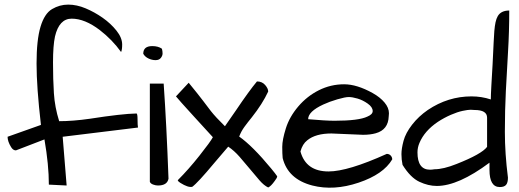

<svg xmlns="http://www.w3.org/2000/svg" viewBox="-20 -831 2310 854"><path d="M586.9 -326.2Q591.8 -326.2 591.8 -299.8Q591.8 -273.4 593.8 -263.7L258.8 -222.7L276.4 -5.9L197.3 -9.8Q197.3 -97.7 177.7 -210.9L50.8 -162.1Q38.1 -162.1 29.3 -176.8Q13.7 -202.1 13.7 -222.7L162.1 -275.4Q142.6 -443.4 142.6 -548.3Q142.6 -653.3 160.2 -711.9Q177.7 -770.5 211.4 -790.5Q245.1 -810.5 283.2 -810.5Q321.3 -810.5 360.8 -793.9Q400.4 -777.3 436.5 -752Q472.7 -726.6 498 -694.8Q523.4 -663.1 523.4 -632.8Q523.4 -609.4 518.6 -599.6Q479.5 -654.3 423.8 -697.3Q357.4 -748 298.8 -748Q243.2 -748 224.6 -668.9Q215.8 -627.9 215.8 -553.2Q215.8 -478.5 219.7 -416.5Q223.6 -354.5 243.2 -292Q303.7 -292 378.9 -302.7Q523.4 -325.2 586.9 -326.2Z M708 -459Q720.7 -276.4 729.5 -36.1Q723.6 -5.9 682.6 -5.9Q671.9 -5.9 660.6 -10.3Q649.4 -14.6 646.5 -22.5V-459ZM617.2 -591.8Q617.2 -626 657.2 -626Q683.6 -626 700.2 -614.3Q703.1 -603.5 703.1 -593.3Q703.1 -583 695.3 -573.2Q687.5 -563.5 671.9 -563.5Q656.2 -563.5 640.6 -570.8Q625 -578.1 617.2 -591.8Z M770.5 -29.3Q818.4 -77.1 867.2 -138.7Q916 -200.2 926.8 -220.7L844.7 -310.5Q829.1 -327.1 814.5 -343.8Q799.8 -360.4 788.1 -373Q776.4 -385.7 769.5 -394.5L762.7 -402.3L819.3 -462.9Q863.3 -409.2 884.3 -381.3Q905.3 -353.5 918 -336.9Q939.5 -309.6 980.5 -269.5Q994.1 -289.1 1029.3 -339.8Q1087.9 -426.8 1123 -468.8Q1145.5 -468.8 1159.2 -453.1Q1172.9 -437.5 1172.9 -423.8Q1147.5 -369.1 1099.6 -308.6Q1082 -287.1 1067.4 -267.1Q1052.7 -247.1 1043.9 -223.6Q1103.5 -181.6 1186.5 -81.1Q1205.1 -58.6 1212.9 -46.9Q1212.9 -40 1202.1 -26.4Q1185.5 -2.9 1172.9 2.9Q1154.3 -5.9 1134.3 -28.8Q1114.3 -51.8 1091.8 -79.1Q1069.3 -106.4 1045.4 -133.8Q1021.5 -161.1 995.1 -178.7Q972.7 -153.3 932.6 -105.5Q859.4 -17.6 835 0Q816.4 3.9 782.2 -17.6Q773.4 -22.5 770.5 -29.3Z M1441.4 -68.4Q1527.3 -68.4 1700.2 -146.5Q1710.9 -146.5 1717.8 -139.2Q1724.6 -131.8 1724.6 -122.1Q1685.5 -55.7 1575.2 -18.6Q1464.8 18.6 1369.1 -5.9Q1260.7 -34.2 1237.3 -127.9Q1235.4 -146.5 1235.4 -177.7Q1235.4 -209 1251.5 -260.3Q1267.6 -311.5 1306.6 -357.4Q1345.7 -403.3 1398.4 -429.7Q1451.2 -456.1 1510.7 -456.1Q1567.4 -456.1 1637.7 -417Q1670.9 -398.4 1690.4 -375Q1710 -351.6 1710 -327.1Q1710 -320.3 1709 -313.5Q1707 -253.9 1651.4 -238.3Q1627 -231.4 1594.7 -231.4L1454.1 -237.3Q1383.8 -237.3 1346.7 -207Q1325.2 -190.4 1316.4 -157.2Q1340.8 -68.4 1441.4 -68.4ZM1418 -366.2Q1350.6 -335 1350.6 -300.8Q1428.7 -293.9 1467.8 -293.9Q1576.2 -293.9 1614.3 -312.5Q1637.7 -322.3 1637.7 -336.9Q1637.7 -354.5 1615.7 -370.1Q1593.8 -385.7 1570.3 -392.6Q1546.9 -399.4 1531.2 -399.4Q1515.6 -399.4 1480.5 -389.2Q1445.3 -378.9 1418 -366.2Z M2239.3 -41Q2239.3 -18.6 2231 -8.8Q2222.7 1 2203.1 1Q2157.2 1 2157.2 -75.2V-107.4Q2018.6 -3.9 1922.9 -3.9Q1884.8 -3.9 1845.2 -22.5Q1805.7 -41 1770.5 -97.7Q1765.6 -121.1 1765.6 -145.5Q1765.6 -169.9 1774.9 -204.6Q1784.2 -239.3 1813 -276.4Q1841.8 -313.5 1882.8 -341.8Q1972.7 -402.3 2077.1 -402.3Q2122.1 -402.3 2163.1 -388.7Q2163.1 -406.2 2165.5 -450.2Q2168 -494.1 2170.9 -543Q2176.8 -669.9 2178.7 -692.9Q2180.7 -715.8 2184.1 -731.9Q2187.5 -748 2194.3 -759.8Q2209 -784.2 2245.1 -784.2Q2245.1 -690.4 2239.7 -601.1Q2234.4 -511.7 2230 -426.3Q2225.6 -340.8 2225.6 -244.6Q2225.6 -148.4 2239.3 -41ZM1836.9 -153.3Q1836.9 -76.2 1892.6 -76.2Q1901.4 -76.2 1912.1 -78.1Q1952.1 -78.1 2010.7 -101.6Q2122.1 -145.5 2146.5 -177.7V-307.6Q2146.5 -341.8 2090.8 -341.8Q2084 -342.8 2072.8 -342.8Q2061.5 -342.8 2038.1 -337.9Q2014.6 -333 1985.4 -320.3Q1956.1 -307.6 1927.7 -289.1Q1868.2 -249 1845.7 -195.3Q1836.9 -174.8 1836.9 -153.3Z"/></svg>

Font: Architects Daughter
Style: Regular
Weight: 400
Designer: Kimberly Geswein
Foundry: Kimberly Geswein
Version: Version 1.003 2010